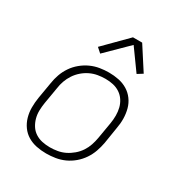

<svg xmlns="http://www.w3.org/2000/svg" viewBox="-177 -878 954 1013"><g transform="rotate(30 300.0 -372.0)"><path d="M249 8Q218 8 189 2Q160 -4 136 -18.5Q112 -33 95.5 -56Q79 -79 71 -107Q63 -135 63 -165Q63 -195 68 -226L85 -326Q89 -353 98.5 -380Q108 -407 124.5 -431.5Q141 -456 164.5 -475.5Q188 -495 214.5 -507Q241 -519 269 -523.5Q297 -528 324 -528Q355 -528 384 -522Q413 -516 437 -501.5Q461 -487 478 -464Q495 -441 502.5 -413Q510 -385 510.5 -355Q511 -325 505 -294L489 -194Q484 -167 474.5 -140Q465 -113 448.5 -88.5Q432 -64 409 -44.5Q386 -25 359.5 -13Q333 -1 304.5 3.5Q276 8 249 8ZM250 -30Q272 -30 295.5 -34Q319 -38 340.5 -48.5Q362 -59 381.5 -75.5Q401 -92 414.5 -112.5Q428 -133 435.5 -155.5Q443 -178 447 -201L464 -301Q468 -325 468 -349Q468 -373 462.5 -395Q457 -417 444.5 -436Q432 -455 413 -467.5Q394 -480 371.5 -485Q349 -490 324 -490Q302 -490 278.5 -486Q255 -482 233 -471.5Q211 -461 192 -444.5Q173 -428 159.5 -407.5Q146 -387 138 -364.5Q130 -342 127 -319L110 -219Q106 -195 105.5 -171Q105 -147 111 -125Q117 -103 129 -84Q141 -65 160 -52.5Q179 -40 202 -35Q225 -30 250 -30ZM233 -591 205 -616 340 -752H396L485 -614L453 -594L363 -719Z"/></g></svg>

Font: Iosevka XLt Ex Obl
Style: Regular
Weight: 200
Width: 7
Italic angle: -9°
Monospace: yes
Designer: Belleve Invis
Foundry: Belleve Invis
Version: Version 32.5.0; ttfautohint (v1.8.4)